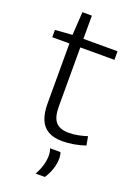

<svg xmlns="http://www.w3.org/2000/svg" viewBox="-165 -728 711 1010"><g transform="rotate(20 190.5 -223.0)"><path d="M244 10Q196 10 165 -8Q134 -26 119.5 -61.5Q105 -97 105 -150V-486H9V-527L105 -534L113 -664H166V-534H357V-486H166V-154Q166 -96 188.5 -69.5Q211 -43 262 -43Q288 -43 313 -48Q338 -53 364 -61L373 -12Q337 0 304.5 5Q272 10 244 10ZM172 218Q189 188 197 159.5Q205 131 205 105Q205 94 203 84Q201 74 197 67H256Q259 74 260.5 83Q262 92 262 102Q262 123 257 143Q252 163 244 181.5Q236 200 224 218Z"/></g></svg>

Font: Georama ExtraCondensed Thin Light
Style: Regular
Weight: 300
Version: Version 1.001